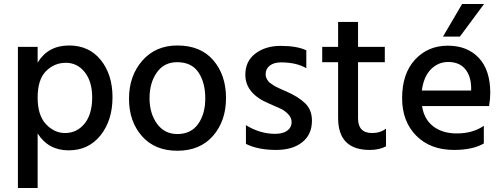

<svg xmlns="http://www.w3.org/2000/svg" viewBox="-20 -740 2502 954"><path d="M167 194H69V-507H167V-429Q219 -514 323 -514Q423 -514 481 -441.5Q539 -369 539 -257Q539 -142 479.5 -67.5Q420 7 321 7Q220 7 167 -77ZM167 -255Q167 -167 208.5 -123Q250 -79 303 -79Q362 -79 400 -125.5Q438 -172 438 -256Q438 -335 401 -381.5Q364 -428 307 -428Q250 -428 208.5 -386.5Q167 -345 167 -255Z M861 9Q749 9 685 -64Q621 -137 621 -249Q621 -363 687 -438.5Q753 -514 861 -514Q977 -514 1040 -440.5Q1103 -367 1103 -253Q1103 -139 1038.5 -65Q974 9 861 9ZM723 -252Q723 -177 760 -125.5Q797 -74 861 -74Q929 -74 964.5 -124Q1000 -174 1000 -251Q1000 -330 966 -380.5Q932 -431 860 -431Q795 -431 759 -379.5Q723 -328 723 -252Z M1530 -140Q1530 -72 1482 -33.5Q1434 5 1352 5Q1262 5 1202 -25V-118Q1272 -75 1347 -75Q1386 -75 1407.5 -91Q1429 -107 1429 -133Q1429 -155 1412 -172.5Q1395 -190 1377.5 -198.5Q1360 -207 1318 -225Q1199 -274 1199 -369Q1199 -436 1249 -474Q1299 -512 1374 -512Q1456 -512 1502 -490V-401Q1453 -430 1376 -430Q1341 -430 1320.5 -414Q1300 -398 1300 -372Q1300 -365 1301.5 -358.5Q1303 -352 1307 -345.5Q1311 -339 1314.5 -334.5Q1318 -330 1326 -325Q1334 -320 1338.5 -316.5Q1343 -313 1353.5 -308Q1364 -303 1369 -300.5Q1374 -298 1386.5 -292.5Q1399 -287 1404 -285Q1463 -259 1496.5 -226.5Q1530 -194 1530 -140Z M1898 -13Q1865 5 1817 5Q1660 5 1660 -154V-431H1581V-507H1660V-631H1759V-507H1892V-431H1759V-152Q1759 -79 1829 -79Q1870 -79 1898 -101Z M2384 -27Q2328 5 2236 5Q2118 5 2048 -66Q1978 -137 1978 -252Q1978 -374 2042 -443.5Q2106 -513 2205 -513Q2302 -513 2359 -452.5Q2416 -392 2416 -278Q2416 -247 2410 -213H2077Q2087 -147 2133 -112Q2179 -77 2249 -77Q2330 -77 2384 -115ZM2207 -432Q2157 -432 2121 -395.5Q2085 -359 2076 -290H2321V-308Q2319 -365 2290 -398.5Q2261 -432 2207 -432ZM2265 -558H2181L2276 -720H2385Z"/></svg>

Font: Hind Madurai Medium
Style: Regular
Weight: 500
Designer: Jyotish Sonowal
Foundry: Indian Type Foundry
Version: Version 1.001;PS 1.0;hotconv 1.0.86;makeotf.lib2.5.63406; tt